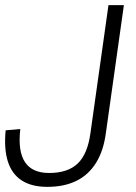

<svg xmlns="http://www.w3.org/2000/svg" viewBox="-21 -720 528 747"><path d="M163 7Q102 7 63.5 -18Q25 -43 9.5 -92Q-6 -141 1 -213L58 -218Q48 -132 76 -89.5Q104 -47 170 -47Q243 -47 281.5 -84Q320 -121 331 -203L401 -700H461L391 -203Q382 -134 353 -87Q324 -40 276.5 -16.5Q229 7 163 7Z"/></svg>

Font: Pathway Extreme 8pt Thin
Style: Italic
Weight: 100
Italic angle: -8°
Designer: Eduardo Rodriguez Tunni
Foundry: Eduardo Rodriguez Tunni
Version: Version 1.000